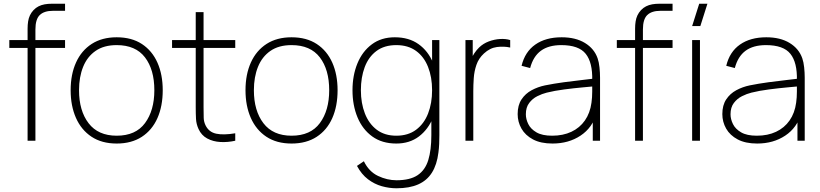

<svg xmlns="http://www.w3.org/2000/svg" viewBox="-20 -755 4397 1030"><path d="M128 0V-601Q128 -622 130.8 -639.8Q133.5 -657.5 140.5 -672.5Q147.5 -687.5 160 -701Q172 -713.5 186.8 -721Q201.5 -728.5 219.5 -731.8Q237.5 -735 259 -735H329V-697H264Q217 -697 193.5 -674.5Q170 -652 170 -597V0ZM30 -498V-540H329V-498Z M606 15Q526 15 471 -21.5Q416 -58 387.5 -122.5Q359 -187 359 -271Q359 -356 388 -420Q417 -484 472.2 -519.5Q527.5 -555 606 -555Q686.5 -555 741.5 -518.8Q796.5 -482.5 824.8 -418.5Q853 -354.5 853 -271Q853 -185.5 824.5 -121.2Q796 -57 740.8 -21Q685.5 15 606 15ZM606 -27Q708 -27 758 -94.8Q808 -162.5 808 -271Q808 -381.5 757.8 -447.2Q707.5 -513 606 -513Q537.5 -513 492.8 -482Q448 -451 426 -396.5Q404 -342 404 -271Q404 -161 455.2 -94Q506.5 -27 606 -27Z M1242 0Q1201.5 9 1162 6.8Q1122.5 4.5 1091.5 -12.2Q1060.5 -29 1045 -63Q1033 -89.5 1031.5 -116.8Q1030 -144 1030 -179V-690H1072V-179Q1072 -144 1072.8 -122.5Q1073.5 -101 1083 -82Q1101 -46 1140 -37.8Q1179 -29.5 1242 -40ZM903 -498V-540H1242V-498Z M1544 15Q1464 15 1409 -21.5Q1354 -58 1325.5 -122.5Q1297 -187 1297 -271Q1297 -356 1326 -420Q1355 -484 1410.2 -519.5Q1465.5 -555 1544 -555Q1624.5 -555 1679.5 -518.8Q1734.5 -482.5 1762.8 -418.5Q1791 -354.5 1791 -271Q1791 -185.5 1762.5 -121.2Q1734 -57 1678.8 -21Q1623.5 15 1544 15ZM1544 -27Q1646 -27 1696 -94.8Q1746 -162.5 1746 -271Q1746 -381.5 1695.8 -447.2Q1645.5 -513 1544 -513Q1475.5 -513 1430.8 -482Q1386 -451 1364 -396.5Q1342 -342 1342 -271Q1342 -161 1393.2 -94Q1444.5 -27 1544 -27Z M2107 255Q2068 255 2028.5 244Q1989 233 1954.2 206.8Q1919.5 180.5 1895 135L1932 110Q1959 165.5 2008 188.8Q2057 212 2107 212Q2179.5 212 2220.2 184.8Q2261 157.5 2277.5 103.8Q2294 50 2294 -30V-168H2298V-540H2337V-30Q2337 -5.5 2336 17.5Q2335 40.5 2332 63Q2324 128.5 2297.2 171Q2270.5 213.5 2223.5 234.2Q2176.5 255 2107 255ZM2106 15Q2029.5 15 1977.2 -22.8Q1925 -60.5 1898 -125.2Q1871 -190 1871 -271Q1871 -350.5 1897.5 -415Q1924 -479.5 1974.8 -517.2Q2025.5 -555 2098 -555Q2173.5 -555 2225.2 -518.2Q2277 -481.5 2303.5 -417.2Q2330 -353 2330 -271Q2330 -190.5 2303.8 -125.8Q2277.5 -61 2227.5 -23Q2177.5 15 2106 15ZM2106 -27Q2169.5 -27 2212.2 -59Q2255 -91 2276.5 -146.2Q2298 -201.5 2298 -271Q2298 -341.5 2276.2 -396.2Q2254.5 -451 2211.8 -482Q2169 -513 2106 -513Q2041.5 -513 1999.2 -481.2Q1957 -449.5 1936.5 -394.8Q1916 -340 1916 -271Q1916 -201.5 1937.5 -146.2Q1959 -91 2001.2 -59Q2043.5 -27 2106 -27Z M2477 0V-540H2516V-411L2503 -428Q2511.5 -450 2524.5 -469Q2537.5 -488 2550 -500Q2572 -521.5 2602.2 -532.8Q2632.5 -544 2663 -545.8Q2693.5 -547.5 2717 -540V-500Q2683.5 -507.5 2646 -502.8Q2608.5 -498 2576 -468Q2547.5 -441.5 2535.8 -407Q2524 -372.5 2521.5 -335.8Q2519 -299 2519 -266V0Z M2944 15Q2881 15 2839.5 -7Q2798 -29 2777.5 -65Q2757 -101 2757 -143Q2757 -190.5 2777.8 -221.8Q2798.5 -253 2832 -271Q2865.5 -289 2904 -297Q2951 -306.5 3004.8 -313.8Q3058.5 -321 3104 -326Q3149.5 -331 3172 -334L3157 -324Q3159.5 -419.5 3122.2 -466.2Q3085 -513 2991 -513Q2923 -513 2881.8 -482.8Q2840.5 -452.5 2824 -390L2778 -402Q2796 -477 2851.8 -516Q2907.5 -555 2993 -555Q3068 -555 3118 -524.5Q3168 -494 3186 -442Q3193 -422 3196 -393.5Q3199 -365 3199 -338V0H3160V-148L3180 -147Q3158.5 -70 3094.5 -27.5Q3030.5 15 2944 15ZM2942 -27Q3000.5 -27 3045.2 -48Q3090 -69 3117.8 -108.8Q3145.5 -148.5 3153 -204Q3157 -232 3157 -264Q3157 -296 3157 -310L3179 -293Q3152.5 -290.5 3105.8 -286.2Q3059 -282 3007 -275.2Q2955 -268.5 2913 -258Q2888.5 -252 2862.5 -239Q2836.5 -226 2818.8 -202.5Q2801 -179 2801 -142Q2801 -116 2814 -89.5Q2827 -63 2857.8 -45Q2888.5 -27 2942 -27Z M3387 0V-601Q3387 -622 3389.8 -639.8Q3392.5 -657.5 3399.5 -672.5Q3406.5 -687.5 3419 -701Q3431 -713.5 3445.8 -721Q3460.5 -728.5 3478.5 -731.8Q3496.5 -735 3518 -735H3588V-697H3523Q3476 -697 3452.5 -674.5Q3429 -652 3429 -597V0ZM3289 -498V-540H3588V-498Z M3737 -615H3693L3731 -735H3775ZM3693 0V-540H3735V0Z M4042 15Q3979 15 3937.5 -7Q3896 -29 3875.5 -65Q3855 -101 3855 -143Q3855 -190.5 3875.8 -221.8Q3896.5 -253 3930 -271Q3963.5 -289 4002 -297Q4049 -306.5 4102.8 -313.8Q4156.5 -321 4202 -326Q4247.5 -331 4270 -334L4255 -324Q4257.5 -419.5 4220.2 -466.2Q4183 -513 4089 -513Q4021 -513 3979.8 -482.8Q3938.5 -452.5 3922 -390L3876 -402Q3894 -477 3949.8 -516Q4005.5 -555 4091 -555Q4166 -555 4216 -524.5Q4266 -494 4284 -442Q4291 -422 4294 -393.5Q4297 -365 4297 -338V0H4258V-148L4278 -147Q4256.5 -70 4192.5 -27.5Q4128.5 15 4042 15ZM4040 -27Q4098.5 -27 4143.2 -48Q4188 -69 4215.8 -108.8Q4243.5 -148.5 4251 -204Q4255 -232 4255 -264Q4255 -296 4255 -310L4277 -293Q4250.5 -290.5 4203.8 -286.2Q4157 -282 4105 -275.2Q4053 -268.5 4011 -258Q3986.5 -252 3960.5 -239Q3934.5 -226 3916.8 -202.5Q3899 -179 3899 -142Q3899 -116 3912 -89.5Q3925 -63 3955.8 -45Q3986.5 -27 4040 -27Z"/></svg>

Font: Manrope ExtraLight ExtraLight
Style: Regular
Weight: 250
Version: Version 4.501